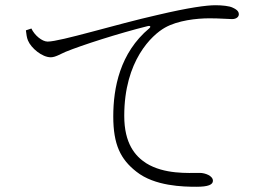

<svg xmlns="http://www.w3.org/2000/svg" viewBox="-20 -721 1040 734"><path d="M100 -612C112 -586 141 -562 162 -562C211 -562 423 -628 583 -664C702 -692 769 -701 804 -701C829 -701 857 -698 869 -692C889 -683 893 -675 893 -666C893 -657 884 -648 867 -648C850 -648 822 -651 781 -651C732 -651 659 -643 610 -615C561 -587 455 -490 455 -278C455 -172 497 -124 539 -97C608 -54 699 -60 744 -60C764 -60 794 -49 794 -30C794 -15 776 -7 731 -7C681 -7 571 -9 501 -65C441 -112 413 -168 413 -276C413 -384 438 -519 551 -613C557 -618 556 -624 544 -621C435 -594 292 -548 231 -523C212 -515 192 -502 174 -502C141 -502 99 -537 87 -566C82 -578 81 -590 79 -605Z"/></svg>

Font: Noto Serif TC ExtraLight
Style: Regular
Weight: 200
Designer: Ryoko NISHIZUKA 西塚涼子 (kana & ideographs); Frank Grießhammer (Latin, Greek & Cyrillic); Wenlong ZHANG 张文龙 (bopomofo); San
Foundry: Adobe
Version: Version 2.001;hotconv 1.1.0;makeotfexe 2.6.0